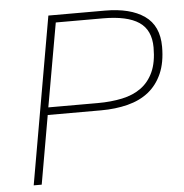

<svg xmlns="http://www.w3.org/2000/svg" viewBox="-50 -716 731 764"><g transform="rotate(-5 316.0 -334.0)"><path d="M611 -505Q611 -442 591.5 -398Q572 -354 537.5 -326.5Q503 -299 454 -286.5Q405 -274 347 -274H134L86 0H54L171 -668H397Q498 -668 554.5 -628.5Q611 -589 611 -505ZM577 -505Q577 -575 530 -606.5Q483 -638 387 -638H198L139 -304H337Q390 -304 434.5 -313.5Q479 -323 510.5 -346Q542 -369 559.5 -407.5Q577 -446 577 -505Z"/></g></svg>

Font: Celebes Thin
Style: Italic
Weight: 250
Italic angle: -10°
Designer: Anugrah Pasau
Foundry: Lafontype
Version: Version 1.000; ttfautohint (v1.8.4)